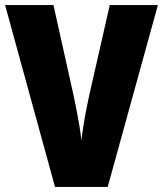

<svg xmlns="http://www.w3.org/2000/svg" viewBox="-20 -734 640 754"><path d="M600 -714 403 0H196L0 -714H190L269 -359Q274 -336 280.5 -302.5Q287 -269 292.5 -236Q298 -203 299 -182Q302 -203 307 -236Q312 -269 318.5 -302Q325 -335 330 -358L411 -714Z"/></svg>

Font: Noto Sans Tamil Condensed Black
Style: Regular
Weight: 900
Width: 3
Designer: Jelle Bosma - Monotype Design Team
Foundry: Monotype Imaging Inc.
Version: Version 2.004; ttfautohint (v1.8.4.7-5d5b)